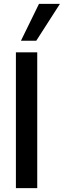

<svg xmlns="http://www.w3.org/2000/svg" viewBox="-20 -970 329 990"><path d="M62 0V-700H172V0ZM88 -760 181 -950H289L167 -760Z"/></svg>

Font: Host Grotesk Light Medium
Style: Regular
Weight: 500
Version: Version 1.003